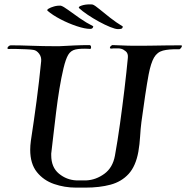

<svg xmlns="http://www.w3.org/2000/svg" viewBox="-20 -841 851 877"><path d="M327 16Q275 16 227 -0.5Q179 -17 148.5 -55Q118 -93 118 -157Q118 -176 121 -198Q135 -289 147 -379.5Q159 -470 168 -561Q170 -581 158.5 -596Q147 -611 133 -613Q123 -615 98.5 -616Q74 -617 51 -617.5Q28 -618 20 -617Q14 -617 14 -621Q14 -625 19 -629.5Q24 -634 29 -634Q70 -634 124.5 -632Q179 -630 228 -630Q240 -630 251 -630Q262 -630 272 -631Q289 -632 321.5 -633.5Q354 -635 387 -635H388Q396 -635 396 -625Q396 -615 387 -618Q347 -620 325 -615Q303 -610 291.5 -590.5Q280 -571 270 -529Q260 -487 251.5 -435.5Q243 -384 236.5 -330.5Q230 -277 224.5 -229.5Q219 -182 215 -148Q214 -144 214 -140Q214 -136 214 -132Q214 -77 249 -48Q284 -19 329 -17Q332 -17 342 -17Q352 -17 362 -17Q372 -17 374 -17Q418 -19 456.5 -47Q495 -75 505 -130Q517 -196 528 -275Q539 -354 548.5 -433.5Q558 -513 564 -577Q566 -597 554.5 -606.5Q543 -616 534 -618Q527 -620 520.5 -620Q514 -620 509 -620Q504 -620 499 -620Q494 -620 488 -619Q482 -619 482 -623Q482 -627 487 -631.5Q492 -636 497 -635Q522 -634 536.5 -633.5Q551 -633 562.5 -632.5Q574 -632 589 -632H628Q643 -632 672.5 -632.5Q702 -633 738 -633.5Q774 -634 807 -634Q811 -634 811 -631Q811 -627 806 -621Q801 -615 797 -616Q751 -617 724.5 -610Q698 -603 683.5 -578Q669 -553 659 -501Q652 -464 643 -404Q634 -344 626 -284Q622 -253 620 -218Q618 -183 612 -148Q600 -82 567.5 -46.5Q535 -11 485 2.5Q435 16 370 16ZM519 -708Q507 -708 483.5 -717.5Q460 -727 432.5 -742Q405 -757 380.5 -773.5Q356 -790 341 -804Q336 -810 352.5 -815.5Q369 -821 389 -821Q393 -821 396.5 -821Q400 -821 404 -820Q414 -816 434.5 -799Q455 -782 483 -760Q511 -738 541 -720Q540 -712 535 -710Q530 -708 519 -708ZM392 -709Q368 -709 330.5 -721.5Q293 -734 256.5 -753Q220 -772 197 -792Q193 -796 202 -801.5Q211 -807 226.5 -811.5Q242 -816 258 -815Q269 -812 291.5 -795.5Q314 -779 344 -758Q374 -737 406 -721Q405 -709 392 -709Z"/></svg>

Font: Tapestry
Style: Regular
Weight: 400
Designer: Robert E. Leuschke
Foundry: Robert E. Leuschke
Version: Version 1.010; ttfautohint (v1.8.4.7-5d5b)